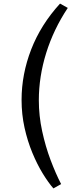

<svg xmlns="http://www.w3.org/2000/svg" viewBox="-20 -835 410 1068"><path d="M100 -279Q100 -422 153.5 -560Q207 -698 314 -815L357 -791Q278 -672 237 -540.5Q196 -409 196 -277Q196 -191 214.5 -105.5Q233 -20 261.5 55.5Q290 131 320 189L277 213Q249 181 218 130.5Q187 80 160 15Q133 -50 116.5 -124.5Q100 -199 100 -279Z"/></svg>

Font: Literata 7pt
Style: Italic
Weight: 400
Italic angle: -2°
Designer: Latin by Veronika Burian and Jose Scaglione. Greek by Irene Vlachou. Cyrillic by Vera Evstafieva
Foundry: TypeTogether
Version: Version 3.002